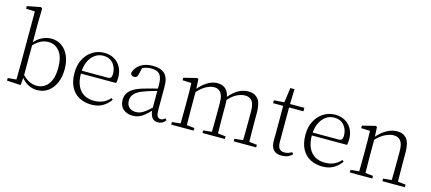

<svg xmlns="http://www.w3.org/2000/svg" viewBox="-58 -1355 4325 1925"><g transform="rotate(15 2104.5 -393.0)"><path d="M44 0V-27L132 -35Q133 -63 133 -97Q133 -131 133.5 -165Q134 -199 134 -226V-742L42 -746V-773L181 -800L197 -791L194 -637V-426L195 -416V-82V-81L187 8ZM357 14Q313 14 266.5 -8Q220 -30 181 -85H170L181 -113Q223 -67 262 -47Q301 -27 344 -27Q388 -27 425 -50.5Q462 -74 484.5 -125Q507 -176 507 -258Q507 -369 462 -425.5Q417 -482 346 -482Q321 -482 294 -474Q267 -466 238.5 -445.5Q210 -425 177 -388L167 -417H177Q218 -473 268 -497.5Q318 -522 367 -522Q428 -522 474 -489.5Q520 -457 546.5 -398Q573 -339 573 -260Q573 -179 546 -117Q519 -55 470.5 -20.5Q422 14 357 14Z M923 14Q852 14 796 -15Q740 -44 708.5 -103.5Q677 -163 677 -252Q677 -334 709.5 -394.5Q742 -455 796 -488.5Q850 -522 914 -522Q976 -522 1020.5 -495.5Q1065 -469 1089 -423.5Q1113 -378 1113 -320Q1113 -283 1107 -260H707V-290H1012Q1036 -290 1044.5 -302.5Q1053 -315 1053 -341Q1053 -404 1016.5 -447.5Q980 -491 913 -491Q865 -491 826 -463Q787 -435 764 -383.5Q741 -332 741 -263Q741 -183 766 -131Q791 -79 835 -54.5Q879 -30 936 -30Q989 -30 1029.5 -48Q1070 -66 1102 -102L1117 -88Q1084 -41 1036 -13.5Q988 14 923 14Z M1349 14Q1291 14 1252 -19Q1213 -52 1213 -114Q1213 -151 1229.5 -180.5Q1246 -210 1283.5 -234Q1321 -258 1383 -276Q1426 -289 1470.5 -300.5Q1515 -312 1555 -321V-297Q1515 -287 1473.5 -275Q1432 -263 1395 -249Q1328 -225 1301.5 -194Q1275 -163 1275 -125Q1275 -78 1302 -54Q1329 -30 1373 -30Q1398 -30 1421.5 -39.5Q1445 -49 1474.5 -72Q1504 -95 1544 -134L1550 -89H1531Q1499 -55 1471 -32Q1443 -9 1414 2.5Q1385 14 1349 14ZM1611 13Q1569 13 1548.5 -17.5Q1528 -48 1526 -102V-106V-350Q1526 -407 1513 -437.5Q1500 -468 1474 -480Q1448 -492 1408 -492Q1378 -492 1348 -483Q1318 -474 1286 -454L1322 -482L1303 -402Q1299 -382 1289 -374Q1279 -366 1263 -366Q1232 -366 1226 -397Q1243 -456 1294 -489Q1345 -522 1421 -522Q1503 -522 1544 -482.5Q1585 -443 1585 -354V-113Q1585 -61 1597 -43Q1609 -25 1631 -25Q1644 -25 1654 -30Q1664 -35 1676 -46L1691 -30Q1676 -8 1655.5 2.5Q1635 13 1611 13Z M1748 0V-27L1858 -38H1878L1981 -27V0ZM1835 0Q1836 -24 1836.5 -64.5Q1837 -105 1837.5 -149Q1838 -193 1838 -226V-282Q1838 -333 1837.5 -375.5Q1837 -418 1835 -455L1743 -459V-485L1880 -519L1893 -511L1899 -396V-393V-226Q1899 -193 1899.5 -149Q1900 -105 1900.5 -64.5Q1901 -24 1902 0ZM2073 0V-27L2182 -38H2203L2305 -27V0ZM2160 0Q2161 -24 2161.5 -64Q2162 -104 2162.5 -148Q2163 -192 2163 -226V-334Q2163 -411 2137.5 -442.5Q2112 -474 2071 -474Q2033 -474 1988.5 -451.5Q1944 -429 1888 -367L1877 -398H1886Q1936 -460 1987.5 -491Q2039 -522 2091 -522Q2153 -522 2187.5 -479.5Q2222 -437 2222 -335V-226Q2222 -192 2222.5 -148Q2223 -104 2223.5 -64Q2224 -24 2225 0ZM2397 0V-27L2506 -38H2526L2630 -27V0ZM2483 0Q2485 -24 2485.5 -64Q2486 -104 2486.5 -148Q2487 -192 2487 -226V-334Q2487 -413 2461 -443.5Q2435 -474 2390 -474Q2353 -474 2308.5 -453.5Q2264 -433 2211 -374L2199 -404H2207Q2256 -465 2307 -493.5Q2358 -522 2411 -522Q2476 -522 2511.5 -480Q2547 -438 2547 -338V-226Q2547 -192 2547.5 -148Q2548 -104 2548.5 -64Q2549 -24 2550 0Z M2814 -472V-508H2994V-472ZM2897 14Q2838 14 2810.5 -17.5Q2783 -49 2783 -112Q2783 -135 2783.5 -152.5Q2784 -170 2784 -196V-472H2679V-502L2804 -511L2784 -496L2807 -663H2850L2845 -493V-481V-115Q2845 -67 2862.5 -45.5Q2880 -24 2914 -24Q2937 -24 2954.5 -30Q2972 -36 2992 -47L3006 -29Q2986 -8 2959 3Q2932 14 2897 14Z M3320 14Q3249 14 3193 -15Q3137 -44 3105.5 -103.5Q3074 -163 3074 -252Q3074 -334 3106.5 -394.5Q3139 -455 3193 -488.5Q3247 -522 3311 -522Q3373 -522 3417.5 -495.5Q3462 -469 3486 -423.5Q3510 -378 3510 -320Q3510 -283 3504 -260H3104V-290H3409Q3433 -290 3441.5 -302.5Q3450 -315 3450 -341Q3450 -404 3413.5 -447.5Q3377 -491 3310 -491Q3262 -491 3223 -463Q3184 -435 3161 -383.5Q3138 -332 3138 -263Q3138 -183 3163 -131Q3188 -79 3232 -54.5Q3276 -30 3333 -30Q3386 -30 3426.5 -48Q3467 -66 3499 -102L3514 -88Q3481 -41 3433 -13.5Q3385 14 3320 14Z M3602 0V-27L3712 -38H3732L3835 -27V0ZM3689 0Q3690 -24 3690.5 -64.5Q3691 -105 3691.5 -149Q3692 -193 3692 -226V-281Q3692 -333 3691.5 -375.5Q3691 -418 3689 -455L3597 -459V-485L3734 -519L3747 -511L3753 -393V-392V-226Q3753 -193 3753.5 -149Q3754 -105 3754.5 -64.5Q3755 -24 3756 0ZM3940 0V-27L4049 -38H4070L4173 -27V0ZM4027 0Q4028 -24 4028.5 -64Q4029 -104 4029.5 -148Q4030 -192 4030 -226V-334Q4030 -412 4004 -443Q3978 -474 3932 -474Q3897 -474 3848.5 -452.5Q3800 -431 3742 -368L3732 -398H3740Q3794 -463 3849 -492.5Q3904 -522 3956 -522Q4020 -522 4055 -479.5Q4090 -437 4090 -335V-226Q4090 -192 4090.5 -148Q4091 -104 4091.5 -64Q4092 -24 4093 0Z"/></g></svg>

Font: Noto Serif TC ExtraLight ExtraLight
Style: Regular
Weight: 250
Version: Version 2.003-H1;hotconv 1.1.1;makeotfexe 2.6.0